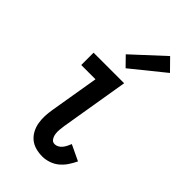

<svg xmlns="http://www.w3.org/2000/svg" viewBox="-237 -843 924 924"><g transform="rotate(45 225.0 -380.5)"><path d="M248 8Q224 8 202 2Q180 -4 163.5 -17.5Q147 -31 136.5 -50.5Q126 -70 122 -92.5Q118 -115 119 -138Q120 -161 124 -185L166 -436H69V-520H277L219 -171Q217 -157 215.5 -142.5Q214 -128 216 -114Q218 -100 225.5 -88Q233 -76 248 -76Q258 -76 268 -81.5Q278 -87 285 -96Q292 -105 297 -115Q302 -125 306 -135L386 -97Q376 -76 363 -56.5Q350 -37 332 -22Q314 -7 291.5 0.5Q269 8 248 8ZM231 -576 184 -624 341 -769 398 -711Z"/></g></svg>

Font: Iosevka Etoile Medium
Style: Italic
Weight: 500
Italic angle: -9°
Designer: Belleve Invis
Foundry: Belleve Invis
Version: Version 22.1.2; ttfautohint (v1.8.4)